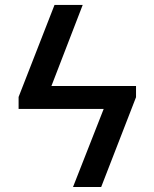

<svg xmlns="http://www.w3.org/2000/svg" viewBox="-20 -747 617 767"><path d="M310.4 -727.3 185.4 -403.4H523.4V-358.7L384.2 0H271.7L394.2 -311.8H54.3V-359.7L197.8 -727.3Z"/></svg>

Font: Inter P Medium
Style: Regular
Weight: 500
Designer: Rasmus Andersson
Foundry: rsms
Version: Version 3.018;git-588b23468